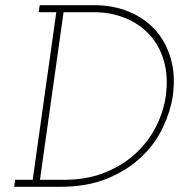

<svg xmlns="http://www.w3.org/2000/svg" viewBox="-20 -720 690 740"><path d="M38 -27H106L197 -673H129L133 -700H343Q415 -700 475.5 -675.5Q536 -651 577.5 -605.5Q619 -560 638 -495Q657 -430 646 -350Q637 -291 608 -229Q579 -167 526 -116Q473 -65 395 -32.5Q317 0 211 0H35ZM225 -673 134 -27H226Q317 -27 387 -56Q457 -85 505.5 -131Q554 -177 582.5 -234.5Q611 -292 619 -350Q629 -424 612 -484Q595 -544 556.5 -586Q518 -628 462.5 -650.5Q407 -673 342 -673Z"/></svg>

Font: Josefin Slab Light
Style: Italic
Weight: 300
Italic angle: -12°
Designer: Santiago Orozco
Foundry: Typemade
Version: Version 2.000